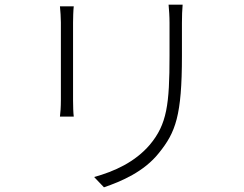

<svg xmlns="http://www.w3.org/2000/svg" viewBox="-20 -768 1040 820"><path d="M760 -748H700C702 -726 704 -699 704 -670C704 -639 704 -562 704 -530C704 -322 693 -237 620 -150C557 -76 469 -36 382 -12L424 32C497 7 595 -34 659 -115C730 -203 757 -274 757 -529C757 -560 757 -637 757 -670C757 -699 758 -726 760 -748ZM295 -741H236C238 -724 240 -689 240 -672C240 -650 240 -374 240 -341C240 -312 238 -284 236 -270H295C293 -285 292 -315 292 -340C292 -374 292 -650 292 -672C292 -691 293 -724 295 -741Z"/></svg>

Font: Noto Sans TC Light
Style: Regular
Weight: 300
Designer: Ryoko NISHIZUKA 西塚涼子 (kana, bopomofo & ideographs); Paul D. Hunt (Latin, Greek & Cyrillic); Sandoll Communications 산돌커뮤니
Foundry: Adobe
Version: Version 2.004;hotconv 1.0.118;makeotfexe 2.5.65603